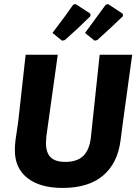

<svg xmlns="http://www.w3.org/2000/svg" viewBox="-20 -914 674 944"><path d="M398 -752Q490 -877 500 -891L511 -894L583 -847L585 -835Q522 -774 458 -717L445 -714ZM238 -752Q313 -851 340 -891L352 -894L424 -847L425 -835Q368 -778 299 -717L285 -714ZM630 -645 585 -318 573 -226Q559 -112 487 -51Q415 10 288 10Q177 10 115 -38.5Q53 -87 53 -176Q53 -198 56 -223L70 -320L106 -645H264L208 -244Q206 -220 206 -211Q206 -163 229 -140.5Q252 -118 301 -118Q359 -118 389.5 -147.5Q420 -177 427 -240L470 -645Z"/></svg>

Font: Alegreya Sans ExtraBold
Style: Italic
Weight: 800
Italic angle: -7°
Designer: Juan Pablo del Peral
Foundry: Huerta Tipografica
Version: Version 2.007